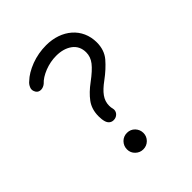

<svg xmlns="http://www.w3.org/2000/svg" viewBox="-198 -826 965 965"><g transform="rotate(-45 284.5 -343.0)"><path d="M85.9 -573.2C98.1 -555.2 125 -557.6 142.6 -572.8C156.7 -588.4 177.7 -601.6 204.6 -612.3C231.4 -622.6 258.3 -627.9 286.1 -627.9C320.8 -627.9 349.6 -619.6 372.1 -603C394 -586.4 405.3 -563 405.3 -533.2C405.3 -512.2 398.4 -492.7 384.3 -474.6C370.1 -456.5 347.2 -435.5 314.9 -411.6C287.1 -391.1 264.6 -369.6 247.6 -346.7C230.5 -323.7 221.7 -295.4 221.7 -261.7C221.7 -247.1 223.1 -233.9 226.6 -222.7C231.9 -204.6 246.6 -190.9 270.5 -195.3C288.6 -198.7 305.7 -216.3 299.8 -239.3C297.9 -245.6 296.9 -252.9 296.9 -262.2C296.9 -303.2 321.3 -333.5 369.6 -369.1C400.9 -392.1 426.8 -416 447.8 -440.4C468.3 -464.8 478.5 -495.1 478.5 -530.8C478.5 -633.8 397 -701.2 288.1 -701.2C251 -701.2 215.3 -694.8 181.2 -682.1C147 -668.9 120.1 -652.8 100.6 -633.8C92.3 -627.4 85.9 -618.7 81.5 -607.9C76.7 -597.2 78.1 -585.4 85.9 -573.2ZM322.3 -43.5C322.3 -59.1 316.9 -72.8 305.7 -85C294.4 -96.7 280.3 -102.5 263.7 -102.5C247.6 -102.5 233.4 -96.7 222.2 -85.4C210.9 -73.7 205.1 -59.6 205.1 -43.5C205.1 -26.9 210.9 -13.2 222.7 -2C234.4 9.3 248 14.6 263.7 14.6C279.8 14.6 293.9 8.8 305.2 -2.4C316.4 -13.7 322.3 -27.3 322.3 -43.5Z"/></g></svg>

Font: Mikhak
Style: Regular
Weight: 400
Designer: Amin Abedi
Version: Version 3.2